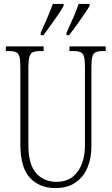

<svg xmlns="http://www.w3.org/2000/svg" viewBox="-20 -951 571 981"><path d="M263 10Q182 10 133 -42.5Q84 -95 84 -214V-608Q84 -644 79.5 -661Q75 -678 62.5 -684Q50 -690 26 -690H10V-714H203V-690H183Q160 -690 147.5 -684Q135 -678 130 -660Q125 -642 125 -605V-210Q125 -111 164.5 -66.5Q204 -22 268 -22Q321 -22 353 -49Q385 -76 399.5 -117.5Q414 -159 414 -203V-607Q414 -643 409.5 -660.5Q405 -678 392.5 -684Q380 -690 356 -690H335V-714H520V-690H504Q481 -690 468.5 -684Q456 -678 451.5 -660Q447 -642 447 -606V-201Q447 -143 427 -95Q407 -47 366 -18.5Q325 10 263 10ZM320 -784Q340 -827 355 -862Q370 -897 382 -931H438V-921Q428 -904 410 -877.5Q392 -851 371.5 -822.5Q351 -794 333 -771H320ZM188 -784Q207 -827 222.5 -862Q238 -897 250 -931H305V-921Q296 -904 278 -877.5Q260 -851 239.5 -822.5Q219 -794 202 -771H188Z"/></svg>

Font: Noto Serif ExtraCondensed ExtraLight
Style: Regular
Weight: 200
Width: 2
Designer: Monotype Design Team
Foundry: Monotype Imaging Inc.
Version: Version 2.015